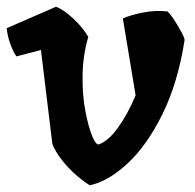

<svg xmlns="http://www.w3.org/2000/svg" viewBox="-45 -536 580 572"><path d="M454 -502Q465 -491 476 -473.5Q487 -456 495.5 -440.5Q504 -425 505 -417Q485 -289 439 -196Q393 -103 335.5 -49.5Q278 4 223 16Q207 7 183.5 -13Q160 -33 140 -58.5Q120 -84 111 -107L77 -387L4 -368Q-5 -380 -14 -404.5Q-23 -429 -25 -452L122 -516Q145 -507 173.5 -480.5Q202 -454 218 -426Q202 -371 201 -313Q200 -255 209 -207Q218 -159 229.5 -131Q241 -103 250 -106Q279 -117 307.5 -157Q336 -197 359 -252L321 -481Q343 -491 380 -498.5Q417 -506 454 -502Z"/></svg>

Font: Langar
Style: Regular
Weight: 400
Designer: Alessia Mazzarella
Foundry: Typeland
Version: Version 1.001; ttfautohint (v1.8.3)